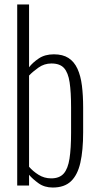

<svg xmlns="http://www.w3.org/2000/svg" viewBox="-20 -830 437 859"><path d="M216 9Q179 9 152.5 -10Q126 -29 110 -48V0H57V-810H110V-529Q126 -550 153.5 -568.5Q181 -587 221 -587Q261 -587 286.5 -570.5Q312 -554 326.5 -522.5Q341 -491 346.5 -447Q352 -403 352 -349V-238Q352 -157 339.5 -102Q327 -47 297.5 -19Q268 9 216 9ZM209 -32Q246 -32 265 -53.5Q284 -75 291 -120.5Q298 -166 298 -236V-349Q298 -418 291.5 -461.5Q285 -505 266.5 -525.5Q248 -546 210 -546Q178 -546 152 -527.5Q126 -509 110 -492V-84Q127 -64 152.5 -48Q178 -32 209 -32Z"/></svg>

Font: Oswald ExtraLight
Style: Regular
Weight: 250
Designer: Vernon Adams
Foundry: Vernon Adams
Version: Version 4.103;gftools[0.9.33.dev8+g029e19f]